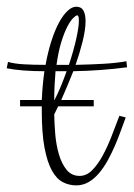

<svg xmlns="http://www.w3.org/2000/svg" viewBox="-81 -585 400 574"><path d="M-57.1 -399.9Q-38.6 -394.5 -10.3 -392.8Q18.1 -391.1 55.2 -391.1Q62.5 -431.2 73 -463.4Q83.5 -495.6 95.7 -518.1Q107.9 -540.5 121.1 -552.7Q134.3 -564.9 147 -564.9Q162.1 -564.9 168.5 -553.2Q174.8 -541.5 174.8 -522Q174.8 -497.1 166.3 -462.4Q157.7 -427.7 145 -391.1Q190.4 -392.1 228.5 -394.3Q266.6 -396.5 296.9 -401.9L298.8 -383.8Q219.7 -373.5 138.2 -372.1Q128.9 -349.1 119.9 -327.4Q110.8 -305.7 102.1 -286.1H199.2V-267.1H92.8Q89.8 -260.3 86.7 -254.4Q83.5 -248.5 81.1 -243.2Q81.5 -215.8 84.2 -183.8Q86.9 -151.9 95 -124Q103 -96.2 117.9 -77.6Q132.8 -59.1 157.2 -59.1Q177.7 -59.1 194.8 -76.4Q211.9 -93.8 226.3 -120.4Q240.7 -147 252.9 -178.7Q265.1 -210.4 275.9 -238.8L294.9 -233.9Q288.1 -216.3 280.3 -194.3Q272.5 -172.4 262.7 -149.7Q252.9 -127 241.2 -105.7Q229.5 -84.5 215.3 -67.6Q201.2 -50.8 184.1 -40.8Q167 -30.8 147 -30.8Q125.5 -30.8 106.7 -40.5Q87.9 -50.3 74 -75.4Q60.1 -100.6 52 -143.8Q43.9 -187 43.9 -253.9V-267.1H-21V-286.1H43.9Q44.9 -308.6 46.9 -330.1Q48.8 -351.6 51.8 -372.1Q18.6 -372.1 -10.3 -374.3Q-39.1 -376.5 -61 -380.9ZM149.9 -539.1Q146 -539.1 137.9 -531.2Q129.9 -523.4 120.6 -505.9Q111.3 -488.3 102.5 -460.2Q93.8 -432.1 87.9 -391.1H94.2H125Q139.2 -434.1 147 -469.2Q154.8 -504.4 154.8 -522.9Q154.8 -539.1 149.9 -539.1ZM85 -372.1Q83.5 -353.5 82.3 -331.8Q81.1 -310.1 81.1 -286.1H82Q92.8 -307.1 101.6 -328.6Q110.4 -350.1 118.2 -372.1H92.8Z"/></svg>

Font: Clicker Script
Style: Regular
Weight: 400
Designer: Astigmatic (AOETI)
Foundry: Astigmatic (AOETI)
Version: Version 1.000